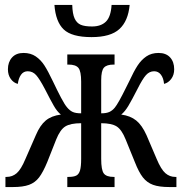

<svg xmlns="http://www.w3.org/2000/svg" viewBox="-20 -756 735 776"><path d="M2 -41H7Q30 -41 47.5 -56Q65 -71 83 -114L125 -210Q142 -250 165 -269Q188 -288 226 -293Q211 -305 198 -327.5Q185 -350 161 -397Q140 -437 126 -452.5Q112 -468 92 -468Q75 -468 65 -454Q55 -440 52 -417Q35 -421 23.5 -437Q12 -453 12 -476Q12 -505 28.5 -523.5Q45 -542 75 -542Q104 -542 124.5 -528Q145 -514 159.5 -491.5Q174 -469 194 -427Q211 -391 226.5 -361.5Q242 -332 252 -321Q262 -309 274 -303.5Q286 -298 308 -298V-426Q308 -468 297 -481.5Q286 -495 257 -495H252V-536H443V-495H439Q411 -495 400 -482.5Q389 -470 389 -432V-298Q410 -298 422 -303.5Q434 -309 444 -321Q458 -338 489 -401L502 -427Q521 -468 536 -491Q551 -514 571.5 -528Q592 -542 621 -542Q651 -542 667.5 -524Q684 -506 684 -476Q684 -453 672 -437Q660 -421 643 -417Q641 -440 630.5 -454Q620 -468 603 -468Q584 -468 570 -452.5Q556 -437 536 -397Q513 -352 499 -328.5Q485 -305 470 -293Q507 -288 530.5 -269Q554 -250 572 -210L613 -114Q631 -71 648.5 -56Q666 -41 688 -41H693V0H665Q623 0 598.5 -9Q574 -18 557.5 -39Q541 -60 525 -101L488 -192Q472 -232 451.5 -245Q431 -258 389 -258V-114Q389 -69 399.5 -55Q410 -41 439 -41H443V0H252V-41H257Q278 -41 288.5 -46.5Q299 -52 303.5 -67.5Q308 -83 308 -114V-258Q265 -258 244 -245Q223 -232 207 -192L171 -101Q154 -60 138 -39Q122 -18 97.5 -9Q73 0 32 0H2ZM200 -736H272Q273 -700 281.5 -681.5Q290 -663 306 -656Q322 -649 352 -649Q388 -649 408 -668.5Q428 -688 431 -736H504Q498 -671 462.5 -638.5Q427 -606 350 -606Q270 -606 237.5 -637Q205 -668 200 -736Z"/></svg>

Font: Noto Serif Cond
Style: Regular
Weight: 400
Width: 3
Designer: Monotype Design Team
Foundry: Monotype Imaging Inc.
Version: Version 1.001